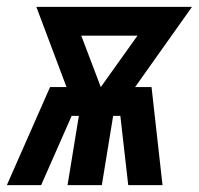

<svg xmlns="http://www.w3.org/2000/svg" viewBox="-53 -540 580 560"><path d="M-33 0 93 -286H141L53 -520H507L341 -286H389L421 0H321L298 -202H277L244 0H144L177 -202H156L67 0ZM241 -286 348 -436H184Z"/></svg>

Font: Iosevka Extrabold
Style: Italic
Weight: 800
Italic angle: -9°
Monospace: yes
Designer: Belleve Invis
Foundry: Belleve Invis
Version: Version 32.5.0; ttfautohint (v1.8.4)